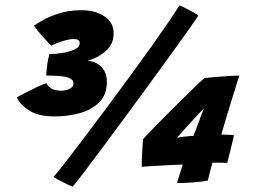

<svg xmlns="http://www.w3.org/2000/svg" viewBox="-20 -688 956 724"><path d="M186 -249Q125 -249 90.8 -270.8Q56.5 -292.5 43.5 -320.5Q57.5 -329 78.2 -339.5Q99 -350 119.8 -359.8Q140.5 -369.5 155 -374.5Q158.5 -364.5 172.2 -355.2Q186 -346 210 -346Q227.5 -346 242.2 -353Q257 -360 257 -374Q257 -388 237 -395.5Q217 -403 154.5 -403Q154.5 -417.5 157.5 -439.8Q160.5 -462 166 -484Q186.5 -484 213.2 -488Q240 -492 260.2 -501Q280.5 -510 280.5 -525.5Q280.5 -541 257 -541Q244.5 -541 227.5 -536.2Q210.5 -531.5 195.2 -525.5Q180 -519.5 174 -515.5Q162.5 -526.5 148.8 -541.5Q135 -556.5 123.8 -570.5Q112.5 -584.5 108.5 -591Q116.5 -597.5 140.8 -611.5Q165 -625.5 202.8 -637.5Q240.5 -649.5 288 -649.5Q337.5 -649.5 373 -626.8Q408.5 -604 408.5 -562.5Q408.5 -521.5 379.2 -495.8Q350 -470 310 -458.5Q343 -456.5 363 -435Q383 -413.5 383 -379.5Q383 -331.5 354.8 -302.8Q326.5 -274 281.2 -261.5Q236 -249 186 -249ZM656.5 -667.5Q662.5 -665.5 678.8 -657.5Q695 -649.5 710.2 -641Q725.5 -632.5 728 -629Q720 -616.5 693.8 -579.5Q667.5 -542.5 629.2 -489.5Q591 -436.5 546.5 -375.5Q502 -314.5 456.5 -252.8Q411 -191 370.2 -136.2Q329.5 -81.5 299 -41.2Q268.5 -1 254 16Q250 15 233.2 6.8Q216.5 -1.5 200.2 -10Q184 -18.5 181.5 -20.5Q196.5 -37.5 226.5 -76Q256.5 -114.5 296.2 -167Q336 -219.5 380.2 -279Q424.5 -338.5 468.5 -398.5Q512.5 -458.5 550.8 -512.2Q589 -566 616.8 -606.8Q644.5 -647.5 656.5 -667.5ZM837 -74Q825.5 -74.5 809.8 -74.5Q794 -74.5 781 -74.5Q776 -56.5 771 -36.8Q766 -17 764 -7.5Q748.5 -4 725.5 -1.8Q702.5 0.5 681 1.5Q659.5 2.5 647.5 2.5Q651.5 -11.5 657.8 -32.2Q664 -53 669 -67.5Q648 -67 615.2 -65.2Q582.5 -63.5 553.5 -61.8Q524.5 -60 514.5 -59Q514.5 -87.5 516.2 -116.5Q518 -145.5 519.5 -163.5Q536 -181.5 562.2 -208.5Q588.5 -235.5 618.2 -265.2Q648 -295 675.8 -322.2Q703.5 -349.5 723.8 -368.8Q744 -388 750.5 -393.5Q760.5 -395 787.2 -397.2Q814 -399.5 841.5 -401.2Q869 -403 882.5 -403Q879.5 -394.5 870.8 -366.2Q862 -338 850.8 -301.8Q839.5 -265.5 829.5 -232.2Q819.5 -199 814.5 -180.5Q829.5 -180.5 843.5 -179.8Q857.5 -179 862 -178.5Q862 -175.5 857.5 -156.8Q853 -138 847.2 -114.5Q841.5 -91 837 -74ZM749 -279.5Q741 -271.5 725.5 -255Q710 -238.5 693.2 -220Q676.5 -201.5 663.5 -187Q650.5 -172.5 647.5 -168.5Q656.5 -170.5 677.2 -173Q698 -175.5 709.5 -175.5Q713 -183.5 721 -205.2Q729 -227 737.2 -248.8Q745.5 -270.5 749 -279.5Z"/></svg>

Font: Grandstander ExtraBold
Style: Italic
Weight: 800
Italic angle: -15°
Designer: Tyler Finck
Foundry: Etcetera Type Co
Version: Version 1.200; ttfautohint (v1.8.3)